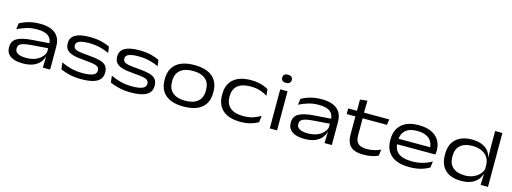

<svg xmlns="http://www.w3.org/2000/svg" viewBox="-10 -1463 6052 2271"><g transform="rotate(15 3015.5 -328.0)"><path d="M495.5 0 499.5 -143.5 497 -162V-273.5V-287.5Q497 -351.5 453.2 -385.5Q409.5 -419.5 317.5 -419.5Q240.5 -419.5 180.2 -400Q120 -380.5 74.5 -357L84.5 -432Q109 -445.5 144.5 -459.8Q180 -474 226.2 -483.5Q272.5 -493 330 -493Q400 -493 449 -477.2Q498 -461.5 528 -433Q558 -404.5 571.5 -366Q585 -327.5 585 -281.5V0ZM249 14Q154 14 100.5 -22.5Q47 -59 47 -127.5V-132.5Q47 -207 106.2 -241Q165.5 -275 290 -284L507 -299.5L508.5 -238.5L296.5 -222.5Q207.5 -215.5 172.2 -198Q137 -180.5 137 -140V-136Q137 -99 172 -79.2Q207 -59.5 272.5 -59.5Q337.5 -59.5 385 -78.5Q432.5 -97.5 461.8 -129.8Q491 -162 500 -199.5L514 -135.5H496.5Q487 -96.5 458.5 -62.5Q430 -28.5 379 -7.2Q328 14 249 14Z M971.5 15Q883 15 819.2 -1.5Q755.5 -18 713 -37L703 -119.5Q754 -94.5 819 -76.5Q884 -58.5 967.5 -58.5Q1050 -58.5 1092 -76.5Q1134 -94.5 1134 -134Q1134 -161.5 1116.8 -176.8Q1099.5 -192 1058.5 -199.5Q1017.5 -207 946.5 -212Q854.5 -218.5 801.8 -234.8Q749 -251 727 -280.2Q705 -309.5 705 -355V-356Q705 -425 763 -459.5Q821 -494 939.5 -494Q1023.5 -494 1085.5 -478.2Q1147.5 -462.5 1186.5 -442.5L1197 -367.5Q1150 -390 1087.5 -406Q1025 -422 946.5 -422Q890 -422 856.2 -413.8Q822.5 -405.5 807.8 -390.5Q793 -375.5 793 -354.5Q793 -329.5 807.5 -315Q822 -300.5 860.8 -292.8Q899.5 -285 971.5 -280Q1065 -273 1119.8 -258.5Q1174.5 -244 1198.8 -214.8Q1223 -185.5 1223 -134Q1223 -56.5 1159.8 -20.8Q1096.5 15 971.5 15Z M1577.5 15Q1489 15 1425.2 -1.5Q1361.5 -18 1319 -37L1309 -119.5Q1360 -94.5 1425 -76.5Q1490 -58.5 1573.5 -58.5Q1656 -58.5 1698 -76.5Q1740 -94.5 1740 -134Q1740 -161.5 1722.8 -176.8Q1705.5 -192 1664.5 -199.5Q1623.5 -207 1552.5 -212Q1460.5 -218.5 1407.8 -234.8Q1355 -251 1333 -280.2Q1311 -309.5 1311 -355V-356Q1311 -425 1369 -459.5Q1427 -494 1545.5 -494Q1629.5 -494 1691.5 -478.2Q1753.5 -462.5 1792.5 -442.5L1803 -367.5Q1756 -390 1693.5 -406Q1631 -422 1552.5 -422Q1496 -422 1462.2 -413.8Q1428.5 -405.5 1413.8 -390.5Q1399 -375.5 1399 -354.5Q1399 -329.5 1413.5 -315Q1428 -300.5 1466.8 -292.8Q1505.5 -285 1577.5 -280Q1671 -273 1725.8 -258.5Q1780.5 -244 1804.8 -214.8Q1829 -185.5 1829 -134Q1829 -56.5 1765.8 -20.8Q1702.5 15 1577.5 15Z M2221.5 14.5Q2076.5 14.5 2000.5 -49.2Q1924.5 -113 1924.5 -233.5V-246.5Q1924.5 -366 2000.8 -429.8Q2077 -493.5 2222 -493.5Q2366.5 -493.5 2442.8 -429.8Q2519 -366 2519 -246.5V-233.5Q2519 -113 2442.8 -49.2Q2366.5 14.5 2221.5 14.5ZM2222 -57Q2321.5 -57 2375.2 -102.5Q2429 -148 2429 -233.5V-246.5Q2429 -331.5 2375.5 -376.8Q2322 -422 2221.5 -422Q2122 -422 2068.2 -376.8Q2014.5 -331.5 2014.5 -246.5V-233.5Q2014.5 -148 2068.2 -102.5Q2122 -57 2222 -57Z M2917 15Q2775.5 15 2701.2 -50Q2627 -115 2627 -236.5V-246.5Q2627 -366 2701.2 -430.2Q2775.5 -494.5 2916 -494.5Q2967 -494.5 3007.2 -486.5Q3047.5 -478.5 3077.5 -466.2Q3107.5 -454 3128 -441.5L3136.5 -362.5Q3101 -386 3050 -403.5Q2999 -421 2928 -421Q2825 -421 2771.2 -376Q2717.5 -331 2717.5 -246V-237Q2717.5 -151.5 2772.2 -105.5Q2827 -59.5 2931.5 -59.5Q3003 -59.5 3054 -77.2Q3105 -95 3143 -118.5L3134 -38.5Q3101.5 -19 3048 -2Q2994.5 15 2917 15Z M3274.5 0V-478.5H3364V0ZM3319 -570Q3290 -570 3275.5 -583Q3261 -596 3261 -619V-621Q3261 -644 3275.5 -656.8Q3290 -669.5 3319 -669.5Q3348.5 -669.5 3363.2 -656.5Q3378 -643.5 3378 -621V-619Q3378 -596 3363.2 -583Q3348.5 -570 3319 -570Z M3945 0 3949 -143.5 3946.5 -162V-273.5V-287.5Q3946.5 -351.5 3902.8 -385.5Q3859 -419.5 3767 -419.5Q3690 -419.5 3629.8 -400Q3569.5 -380.5 3524 -357L3534 -432Q3558.5 -445.5 3594 -459.8Q3629.5 -474 3675.8 -483.5Q3722 -493 3779.5 -493Q3849.5 -493 3898.5 -477.2Q3947.5 -461.5 3977.5 -433Q4007.5 -404.5 4021 -366Q4034.5 -327.5 4034.5 -281.5V0ZM3698.5 14Q3603.5 14 3550 -22.5Q3496.5 -59 3496.5 -127.5V-132.5Q3496.5 -207 3555.8 -241Q3615 -275 3739.5 -284L3956.5 -299.5L3958 -238.5L3746 -222.5Q3657 -215.5 3621.8 -198Q3586.5 -180.5 3586.5 -140V-136Q3586.5 -99 3621.5 -79.2Q3656.5 -59.5 3722 -59.5Q3787 -59.5 3834.5 -78.5Q3882 -97.5 3911.2 -129.8Q3940.5 -162 3949.5 -199.5L3963.5 -135.5H3946Q3936.5 -96.5 3908 -62.5Q3879.5 -28.5 3828.5 -7.2Q3777.5 14 3698.5 14Z M4426.5 13.5Q4349 13.5 4303 -8Q4257 -29.5 4236.5 -72.8Q4216 -116 4216 -181.5V-425.5H4305V-190.5Q4305 -124.5 4336.8 -93Q4368.5 -61.5 4447 -61.5Q4491 -61.5 4533.5 -71.2Q4576 -81 4613 -99.5L4603.5 -22.5Q4569 -6 4523.2 3.8Q4477.5 13.5 4426.5 13.5ZM4109.5 -399.5V-468.5H4612L4602.5 -399.5ZM4217 -460V-606L4306 -615.5L4302.5 -460Z M4987.5 15Q4838 15 4762.8 -49.8Q4687.5 -114.5 4687.5 -233.5V-245.5Q4687.5 -362.5 4760 -428Q4832.5 -493.5 4969 -493.5Q5062 -493.5 5124.5 -464.2Q5187 -435 5218.8 -382Q5250.5 -329 5250.5 -258.5V-255.5Q5250.5 -244 5249.2 -231.5Q5248 -219 5245.5 -209H5162Q5163.5 -220.5 5164 -234.5Q5164.5 -248.5 5164.5 -261.5Q5164.5 -311 5142.5 -347.2Q5120.5 -383.5 5077 -403.2Q5033.5 -423 4969 -423Q4873.5 -423 4825.2 -378.5Q4777 -334 4777 -257V-249.5V-240V-224Q4777 -187.5 4789.2 -157Q4801.5 -126.5 4828 -104.2Q4854.5 -82 4897.2 -70.2Q4940 -58.5 5001 -58.5Q5069 -58.5 5127.8 -74.8Q5186.5 -91 5239.5 -122L5229.5 -46Q5183 -17 5123 -1Q5063 15 4987.5 15ZM4728.5 -209V-276H5228V-209Z M5619 14Q5494.5 14 5425.5 -49.2Q5356.5 -112.5 5356.5 -233.5V-244.5Q5356.5 -366 5427 -429.2Q5497.5 -492.5 5621 -492.5Q5686 -492.5 5735.5 -474.2Q5785 -456 5816.2 -422Q5847.5 -388 5856.5 -340H5887L5859.5 -247.5Q5856.5 -306.5 5827.2 -345Q5798 -383.5 5750.8 -402.2Q5703.5 -421 5645 -421Q5551.5 -421 5499.2 -376Q5447 -331 5447 -245V-235Q5447 -149.5 5499.2 -104.5Q5551.5 -59.5 5645.5 -59.5Q5703 -59.5 5748.5 -78.8Q5794 -98 5824 -131.2Q5854 -164.5 5863.5 -206L5886.5 -135.5H5858Q5848.5 -96 5819.5 -62Q5790.5 -28 5741 -7Q5691.5 14 5619 14ZM5857 0 5861 -145 5859.5 -172.5V-311L5860 -332L5857.5 -478V-660H5946.5V0Z"/></g></svg>

Font: Anek Latin Expanded
Style: Regular
Weight: 400
Width: 7
Designer: Yesha Goshar
Foundry: Ek Type
Version: Version 1.003